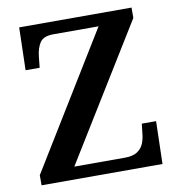

<svg xmlns="http://www.w3.org/2000/svg" viewBox="-80 -787 799 860"><g transform="rotate(-10 319.0 -357.0)"><path d="M40 0V-46L415 -657H210Q164 -657 148 -632.5Q132 -608 128 -569L123 -520H59L64 -714H575V-667L199 -57H429Q466 -57 486 -70.5Q506 -84 514.5 -105Q523 -126 525 -150L530 -194H595L590 0Z"/></g></svg>

Font: Noto Serif Malayalam SemiBold
Style: Regular
Weight: 600
Designer: Indian type Foundry, Jelle Bosma, Monotype Design Team
Foundry: Monotype Imaging Inc.
Version: Version 2.104; ttfautohint (v1.8.4.7-5d5b)